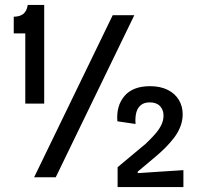

<svg xmlns="http://www.w3.org/2000/svg" viewBox="-20 -722 809 782"><path d="M83 -300V-586H36V-654Q60 -654 74.5 -665Q89 -676 93 -702H160V-300ZM119 0 439 -660H527L207 0ZM459 40V-41L574 -137Q594 -156 610.5 -174.5Q627 -193 636.5 -212Q646 -231 646 -251Q646 -275 631.5 -290Q617 -305 590 -305Q568 -305 554.5 -294.5Q541 -284 535.5 -265Q530 -246 532 -217L458 -228Q453 -291 487 -331Q521 -371 591 -371Q633 -371 663 -356Q693 -341 708.5 -315Q724 -289 724 -257Q724 -230 714.5 -206Q705 -182 689 -161Q673 -140 654 -121Q635 -102 616 -86L541 -23V-17L727 -29V40Z"/></svg>

Font: Bricolage Grotesque SemiCondensed
Style: Regular
Weight: 400
Width: 4
Designer: Mathieu Triay
Foundry: Atelier Triay
Version: Version 1.001;gftools[0.9.33.dev8+g029e19f]